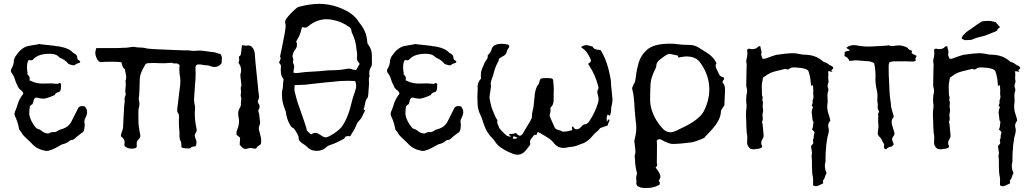

<svg xmlns="http://www.w3.org/2000/svg" viewBox="-20 -755 5257 977"><path d="M396.5 -80.1 395.5 -81.1H392.6L394 -80.1ZM216.3 13.2 208.5 11.7Q165 3.4 141.6 -24.9Q96.2 -66.9 93.3 -73.7Q90.3 -80.6 88.6 -82Q86.9 -83.5 77.6 -95.7Q72.3 -128.4 60.1 -155.8Q53.7 -166.5 53.7 -175.8Q53.7 -184.1 58.6 -192.4Q65.9 -210 70.8 -227.5Q78.6 -252.4 98.6 -278.3Q97.2 -289.1 85.4 -297.1Q73.7 -305.2 69.3 -318.8Q60.1 -335.4 55.4 -352.3Q50.8 -369.1 40 -382.8Q35.2 -388.2 35.2 -395Q35.2 -399.4 38.1 -404.8Q50.8 -425.3 50.8 -449.7Q54.7 -464.4 63 -474.1Q90.8 -515.1 126.5 -521.5L182.1 -531.2Q185.1 -531.2 186.5 -529.8L257.8 -522Q267.1 -519 279.3 -519Q333.5 -509.3 352.1 -486.3Q373 -476.6 373 -464.4V-460.4Q373 -453.1 380.6 -448.7Q388.2 -444.3 388.2 -439.9Q388.2 -436 378.7 -433.3Q369.1 -430.7 367.2 -429.2Q361.3 -423.8 357.9 -422.4Q347.2 -422.4 332 -428.2H330.1L327.1 -431.2Q310.1 -451.7 285.6 -460.9L272 -472.2Q257.8 -481.4 231.4 -481.4Q175.8 -481.4 149.9 -454.1Q146.5 -448.2 137.7 -448.2Q132.8 -448.2 126.5 -449.7Q117.2 -439.9 117.2 -409.7L119.1 -388.7L120.6 -385.7L119.1 -380.4Q119.1 -375 122.1 -375Q125 -372.1 125.7 -370.1Q126.5 -368.2 128.9 -365.5Q131.3 -362.8 131.3 -353L129.9 -346.2L139.2 -342.3Q165 -329.6 200.7 -329.6L207 -330.1Q220.7 -330.6 240.7 -330.6L273.4 -328.1L284.2 -333.5Q288.6 -330.6 290.5 -328.1V-314.5Q290.5 -289.6 279.3 -286.6L276.4 -285.6Q262.7 -282.7 259.3 -273.4Q259.3 -272 257.8 -271.2Q256.3 -270.5 252.4 -269Q248.5 -267.6 244.1 -265.1Q212.9 -252.9 200.7 -252.9Q194.3 -252.9 188.2 -254.2Q182.1 -255.4 179 -255.4Q175.8 -255.4 172.9 -256.8Q169.9 -258.3 165 -258.3Q152.8 -258.3 149.9 -237.8L145.5 -225.1Q136.2 -220.7 131.8 -212.9Q128.9 -197.8 128.9 -171.9Q134.8 -139.2 162.1 -105.5Q163.6 -105.5 166 -102.8Q168.5 -100.1 169.9 -100.1Q182.1 -97.2 191.4 -89.4Q207 -75.7 227.1 -75.7Q238.8 -83 250.5 -83Q254.4 -83 257.8 -82.5Q270 -85 277.8 -91.8L285.6 -95.7Q330.6 -105.5 346.2 -142.1L378.4 -206.1Q384.3 -215.3 398.4 -215.3Q403.3 -215.3 408.7 -214.1Q414.1 -212.9 414.8 -209.5Q415.5 -206.1 418.5 -203.1Q423.3 -194.8 423.3 -181.6Q421.9 -168 415.5 -157Q409.2 -146 409.2 -135.3Q409.2 -129.9 411.1 -125.5Q411.1 -90.8 401.9 -82.5Q396.5 -78.1 390.6 -74.7Q366.2 -56.2 361.3 -50.8Q355.5 -43 339.8 -42L335 -39.1Q319.8 -25.4 299.8 -21.5Q290.5 -18.6 282.7 -13.2Q237.8 13.2 216.3 13.2Z M650.9 1.5Q634.8 1.5 621.6 -5.9Q612.8 -10.3 612.8 -18.6Q614.3 -24.4 614.3 -29.8Q614.3 -44.4 603 -54.7Q600.6 -56.6 594.7 -62.5Q596.7 -76.2 600.1 -84Q606 -96.7 606.4 -110.4Q607.9 -131.3 608.9 -161.6Q611.8 -217.3 612.3 -221.2Q612.8 -225.1 613.8 -229.5Q614.7 -233.9 614.7 -242.2Q613.8 -247.1 613.8 -251.5Q613.8 -260.7 618.2 -268.6Q620.1 -272 620.1 -274.4Q620.1 -275.4 619.6 -275.9Q617.7 -285.2 617.7 -293.5Q617.7 -301.3 618.9 -308.8Q620.1 -316.4 620.1 -324.2Q620.1 -332 619.1 -338.9Q618.7 -340.3 618.7 -344.2Q622.1 -350.1 622.1 -361.3Q622.1 -371.6 619.4 -381.8Q616.7 -392.1 615.7 -402.8Q604.5 -408.7 600.6 -428.2Q599.1 -435.1 597.2 -438.5Q579.1 -440.9 546.4 -440.9Q510.3 -440.9 494.6 -439Q478.5 -439 469.2 -465.3Q465.3 -476.1 464.8 -484.4Q464.8 -491.7 469.2 -509.8L477.1 -510.3H522.9Q593.8 -510.3 597.9 -511.2Q602.1 -512.2 606 -512.2Q608.9 -512.2 611.3 -511.7Q625 -511.7 638.2 -514.2Q651.4 -516.6 660.2 -516.6Q663.1 -516.6 665 -516.1Q678.2 -513.2 691.9 -513.2Q712.9 -513.2 727.1 -508.3Q751.5 -504.4 868.2 -500.5Q887.2 -500 900.1 -499.3Q913.1 -498.5 941.4 -498.5Q955.1 -496.1 968.8 -496.1Q980.5 -496.1 992.2 -497.6Q1008.8 -497.6 1020.3 -495.6Q1031.7 -493.7 1047.9 -491.7Q1069.3 -490.7 1084.5 -484.9Q1093.3 -481.4 1102.1 -480.5Q1104 -474.6 1105.2 -474.6Q1106.4 -474.6 1109.4 -460.9L1107.4 -432.1Q1090.8 -414.1 1072.8 -414.1Q1066.4 -414.1 1053.7 -417Q1043.9 -422.9 1027.3 -422.9Q1020 -422.9 1015.9 -424.1Q1011.7 -425.3 1009 -425.5Q1006.3 -425.8 1004.9 -426.3Q997.1 -427.2 988.8 -427.2Q974.6 -426.3 974.6 -410.2Q975.6 -394.5 975.6 -379.4Q975.6 -353 972.2 -322.3Q970.2 -299.3 969.2 -276.4Q969.2 -270.5 968.3 -263.4Q967.3 -256.3 967.3 -249.5Q967.3 -234.4 972.2 -213.9Q972.7 -210.9 972.7 -204.6Q971.2 -191.9 971.2 -179.7Q971.2 -139.6 980 -100.6Q981 -97.2 981 -92.8Q981 -85.9 977.5 -81.5Q971.2 -74.2 971.2 -65.9Q971.2 -57.1 975.6 -48.3Q980 -39.6 980 -29.8Q980 -21 975.6 -11.2Q971.2 -9.8 966.3 -9.3Q953.6 -9.3 948.2 0H932.6Q911.6 0 903.3 -5.4V-9.3Q902.3 -18.1 902.3 -24.7Q902.3 -31.2 900.4 -34.2Q893.1 -44.9 893.1 -66.9L893.6 -75.7Q890.1 -115.7 890.1 -132.3Q890.1 -147 891.1 -161.6Q891.1 -173.3 886.2 -179.2Q881.3 -185.1 881.3 -194.8Q881.8 -202.6 892.6 -289.1Q897.9 -321.3 897.9 -341.8Q897.9 -358.4 893.6 -379.9Q892.6 -386.2 892.6 -400.4Q892.6 -415 894 -423.8Q884.8 -432.6 875.5 -432.6L870.6 -432.1Q861.3 -432.1 859.1 -433.8Q856.9 -435.5 852.5 -435.5Q832 -433.6 816.9 -433.1Q793.9 -433.1 786.1 -433.6Q775.4 -434.6 764.6 -434.6Q757.3 -434.6 749.3 -434.1Q741.2 -433.6 732.4 -433.3Q723.6 -433.1 718.8 -425.3Q692.4 -381.8 691.4 -356Q689.5 -283.7 688.5 -276.9Q688 -272.5 687.7 -268.1Q687.5 -263.7 686.8 -260Q686 -256.3 686 -252.4Q686 -248.5 687 -244.6Q689.5 -234.9 689.5 -225.6Q689.5 -213.9 685.5 -202.6Q684.1 -194.8 684.1 -174.3Q684.1 -150.4 684.6 -132.3Q685.1 -114.3 689 -94.2Q694.3 -67.4 694.3 -64Q694.3 -55.2 686 -46.9Q675.3 -37.6 675.3 -22.5Q675.3 -17.1 676.3 -12.2Q676.3 1.5 650.9 1.5Z M1229.5 2.9Q1219.2 2.9 1210.9 -6.3L1199.7 -18.1L1201.7 -54.2L1183.6 -69.3Q1183.1 -73.2 1183.1 -77.1Q1183.1 -88.4 1188.5 -98.6Q1196.3 -118.2 1196.3 -138.2Q1196.3 -149.9 1193.4 -161.6Q1191.9 -168.9 1191.9 -175.8Q1191.9 -192.4 1200.7 -207Q1206.1 -214.4 1206.1 -223.6Q1206.1 -227.1 1205.6 -230.5Q1205.6 -237.3 1206.8 -242.2Q1208 -247.1 1208 -252Q1207.5 -256.3 1206.1 -261.2Q1204.6 -266.1 1204.6 -269Q1204.6 -271.5 1205.1 -273.4Q1206.5 -279.8 1206.5 -286.1Q1206.5 -290.5 1205.8 -295.2Q1205.1 -299.8 1205.1 -307.6Q1205.1 -314 1208.5 -319.8Q1204.1 -364.3 1203.6 -366.2Q1203.1 -370.6 1203.1 -374.5Q1203.1 -377.9 1204.6 -380.9Q1207 -389.6 1207 -398.4Q1207 -414.1 1198.2 -428.2L1193.4 -436Q1197.3 -445.3 1197.3 -451.7Q1197.3 -454.6 1195.3 -465.8Q1203.1 -472.2 1204.6 -474.6Q1206.5 -479.5 1210 -515.1L1211.4 -524.9Q1213.4 -524.4 1217.8 -524.4Q1220.7 -524.4 1222.7 -523.9Q1226.6 -522.5 1230.5 -522.5Q1232.9 -522.5 1235.8 -522.9Q1240.2 -523.9 1244.1 -523.9Q1258.3 -523.9 1267.8 -508.5Q1277.3 -493.2 1277.3 -470.7Q1277.3 -462.4 1280.3 -434.1Q1292 -326.7 1293 -309.6Q1293.9 -292.5 1296.9 -274.9Q1298.3 -270 1298.3 -264.6Q1298.3 -255.9 1294.9 -248Q1292 -242.7 1292 -237.8Q1292 -232.4 1296.1 -227.1Q1300.3 -221.7 1300.5 -217.8Q1300.8 -213.9 1300.8 -210.9Q1300.8 -207.5 1300.3 -204.1Q1294.4 -197.3 1294.4 -191.4Q1294.4 -189 1295.4 -186Q1300.3 -173.8 1300.3 -160.6Q1300.8 -152.8 1302.2 -145Q1303.7 -139.2 1303.7 -133.3Q1303.7 -122.6 1298.8 -112.8Q1296.9 -107.4 1296.9 -101.6Q1296.9 -96.7 1298.3 -91.3Q1298.3 -90.8 1298.8 -90.3Q1309.1 -55.7 1309.1 -39.6Q1309.1 -30.3 1307.1 -21Q1303.2 -17.6 1299.1 -15.4Q1294.9 -13.2 1291.7 -10.7Q1288.6 -8.3 1286.4 -3.7Q1284.2 1 1281 1.2Q1277.8 1.5 1276.4 1.5Q1272.9 1.5 1269.5 0.5Q1262.7 -2 1255.4 -2Q1246.1 -2 1237.3 1.5Q1232.9 2.9 1229.5 2.9Z M1637.2 -56.2Q1643.6 -56.2 1650.4 -59.6Q1682.1 -74.2 1708 -98.1Q1731.9 -119.6 1752.9 -176.8Q1761.7 -200.7 1768.6 -231.4Q1774.9 -258.3 1784.7 -284.2Q1792.5 -304.7 1792.5 -318.8Q1792.5 -330.6 1787.1 -342.8Q1768.1 -343.8 1749 -343.8Q1710.4 -343.8 1672.9 -338.9Q1654.3 -336.9 1635.3 -335.4Q1599.6 -332 1563.5 -327.6Q1529.8 -323.2 1526.4 -323.2L1523.9 -323.7L1479.5 -321.8Q1479.5 -316.9 1478.8 -311.8Q1478 -306.6 1478 -302.2Q1478 -290.5 1484.4 -270Q1486.8 -261.7 1488.8 -252.9Q1494.1 -231.9 1505.9 -201.2Q1539.1 -106.4 1539.6 -101.6Q1540 -100.1 1540.5 -92.8Q1541.5 -88.9 1563 -70.8Q1573.7 -78.6 1585 -78.6Q1594.7 -78.6 1605 -71.8Q1613.3 -66.9 1621.1 -61.5Q1628.9 -56.2 1637.2 -56.2ZM1485.8 -382.8Q1492.2 -382.8 1500 -384.3Q1530.3 -389.2 1578.6 -391.1Q1620.6 -393.6 1633.8 -395.5Q1648.9 -397.5 1667.5 -397.5Q1709 -397.5 1744.6 -404.8Q1750 -405.8 1754.9 -405.8Q1765.1 -405.8 1774.4 -401.4Q1778.3 -399.9 1792 -398.4L1810.1 -429.7Q1807.6 -434.6 1804 -439Q1800.3 -443.4 1798.3 -447.3Q1796.4 -451.2 1796.4 -455.6L1797.4 -472.7Q1797.4 -486.3 1794.4 -500L1792.5 -516.6Q1788.6 -551.3 1772.9 -583.5Q1768.6 -591.3 1768.3 -598.4Q1768.1 -605.5 1764.6 -610.1Q1761.2 -614.7 1755.9 -618.2Q1721.7 -643.1 1681.6 -651.9Q1661.6 -657.2 1642.6 -657.2Q1594.2 -657.2 1552.2 -624.5Q1542 -614.3 1532.7 -614.3L1516.6 -617.2L1513.2 -603.5Q1507.3 -578.1 1493.2 -554.2L1487.3 -543.9Q1491.2 -535.2 1491.2 -526.9Q1491.2 -512.7 1480 -500Q1471.2 -487.3 1468.3 -470.2Q1468.3 -465.8 1470.2 -461.2Q1472.2 -456.5 1472.2 -452.1Q1472.2 -449.7 1471.7 -446.3Q1471.2 -442.9 1471.2 -437.5Q1471.2 -433.1 1472.7 -431.2Q1477.1 -423.8 1477.1 -415.5Q1477.1 -410.2 1475.1 -404.8L1473.1 -386.2Q1480 -382.8 1485.8 -382.8ZM1592.3 12.7Q1560.5 12.7 1541.5 -8.8Q1535.6 -14.6 1525.4 -21Q1499.5 -37.1 1499.5 -49.8L1500 -54.2Q1500 -59.1 1494.1 -71.8Q1478 -101.6 1470.9 -104.2Q1463.9 -106.9 1460.2 -112.3Q1456.5 -117.7 1453.6 -124Q1452.6 -126.5 1451.2 -128.4Q1438.5 -153.3 1435.5 -180.7Q1435.1 -188 1430.7 -196.3Q1420.9 -222.2 1417.7 -239Q1414.6 -255.9 1414.6 -278.8Q1414.6 -290 1417.2 -298.3Q1419.9 -306.6 1419.9 -323.2Q1421.4 -345.2 1423.3 -351.6Q1411.6 -365.7 1409.7 -382.8Q1408.7 -391.1 1408.7 -399.9Q1408.7 -408.2 1409.7 -417.5Q1409.7 -425.8 1402.3 -433.1L1399.9 -436Q1402.3 -442.9 1406.7 -453.1Q1408.2 -455.6 1408.2 -458.5Q1408.2 -460.9 1405.3 -465.8Q1405.3 -471.2 1413.1 -505.4Q1433.6 -602.1 1433.6 -624Q1433.6 -630.4 1432.1 -634Q1430.7 -637.7 1430.7 -641.6Q1430.7 -650.4 1437 -659.7Q1455.6 -685.5 1491.2 -715.8Q1496.6 -719.7 1511.7 -723.1Q1563.5 -735.4 1603 -735.4Q1671.9 -735.4 1735.8 -703.6Q1784.2 -680.2 1808.1 -640.1Q1845.7 -596.7 1849.1 -539.6Q1850.1 -532.2 1852.5 -529.8Q1872.1 -505.4 1872.1 -475.6L1872.6 -432.6Q1872.6 -420.9 1869.1 -415.5Q1858.9 -400.4 1858.9 -383.3Q1858.9 -375 1861.3 -366.7Q1856.9 -364.3 1856.9 -350.6L1857.9 -329.6Q1853.5 -261.2 1852.1 -259.8Q1839.8 -247.6 1836.9 -223.1Q1835 -212.9 1832 -203.6Q1830.1 -201.7 1830.1 -199.7Q1830.1 -196.8 1837.9 -192.9Q1835.9 -188 1833.5 -184.1Q1827.6 -173.8 1823.7 -163.6Q1817.9 -150.4 1808.1 -141.6Q1806.6 -140.6 1805.7 -139.2Q1796.4 -128.9 1792 -115.7Q1785.2 -97.2 1773.9 -81.5Q1767.6 -71.8 1761.7 -61.5Q1756.8 -62.5 1752 -62.5Q1748.5 -62.5 1742.9 -61.5Q1737.3 -60.5 1732.4 -51.3Q1729 -47.4 1721.7 -44.4Q1683.6 -23.9 1656.7 -16.1Q1647.9 -13.2 1640.6 -6.3Q1621.1 12.7 1592.3 12.7Z M2310.5 -80.1 2309.6 -81.1H2306.6L2308.1 -80.1ZM2130.4 13.2 2122.6 11.7Q2079.1 3.4 2055.7 -24.9Q2010.3 -66.9 2007.3 -73.7Q2004.4 -80.6 2002.7 -82Q2001 -83.5 1991.7 -95.7Q1986.3 -128.4 1974.1 -155.8Q1967.8 -166.5 1967.8 -175.8Q1967.8 -184.1 1972.7 -192.4Q1980 -210 1984.9 -227.5Q1992.7 -252.4 2012.7 -278.3Q2011.2 -289.1 1999.5 -297.1Q1987.8 -305.2 1983.4 -318.8Q1974.1 -335.4 1969.5 -352.3Q1964.8 -369.1 1954.1 -382.8Q1949.2 -388.2 1949.2 -395Q1949.2 -399.4 1952.1 -404.8Q1964.8 -425.3 1964.8 -449.7Q1968.8 -464.4 1977.1 -474.1Q2004.9 -515.1 2040.5 -521.5L2096.2 -531.2Q2099.1 -531.2 2100.6 -529.8L2171.9 -522Q2181.2 -519 2193.4 -519Q2247.6 -509.3 2266.1 -486.3Q2287.1 -476.6 2287.1 -464.4V-460.4Q2287.1 -453.1 2294.7 -448.7Q2302.2 -444.3 2302.2 -439.9Q2302.2 -436 2292.7 -433.3Q2283.2 -430.7 2281.2 -429.2Q2275.4 -423.8 2272 -422.4Q2261.2 -422.4 2246.1 -428.2H2244.1L2241.2 -431.2Q2224.1 -451.7 2199.7 -460.9L2186 -472.2Q2171.9 -481.4 2145.5 -481.4Q2089.8 -481.4 2064 -454.1Q2060.5 -448.2 2051.8 -448.2Q2046.9 -448.2 2040.5 -449.7Q2031.2 -439.9 2031.2 -409.7L2033.2 -388.7L2034.7 -385.7L2033.2 -380.4Q2033.2 -375 2036.1 -375Q2039.1 -372.1 2039.8 -370.1Q2040.5 -368.2 2043 -365.5Q2045.4 -362.8 2045.4 -353L2043.9 -346.2L2053.2 -342.3Q2079.1 -329.6 2114.7 -329.6L2121.1 -330.1Q2134.8 -330.6 2154.8 -330.6L2187.5 -328.1L2198.2 -333.5Q2202.6 -330.6 2204.6 -328.1V-314.5Q2204.6 -289.6 2193.4 -286.6L2190.4 -285.6Q2176.8 -282.7 2173.3 -273.4Q2173.3 -272 2171.9 -271.2Q2170.4 -270.5 2166.5 -269Q2162.6 -267.6 2158.2 -265.1Q2127 -252.9 2114.7 -252.9Q2108.4 -252.9 2102.3 -254.2Q2096.2 -255.4 2093 -255.4Q2089.8 -255.4 2086.9 -256.8Q2084 -258.3 2079.1 -258.3Q2066.9 -258.3 2064 -237.8L2059.6 -225.1Q2050.3 -220.7 2045.9 -212.9Q2043 -197.8 2043 -171.9Q2048.8 -139.2 2076.2 -105.5Q2077.6 -105.5 2080.1 -102.8Q2082.5 -100.1 2084 -100.1Q2096.2 -97.2 2105.5 -89.4Q2121.1 -75.7 2141.1 -75.7Q2152.8 -83 2164.6 -83Q2168.5 -83 2171.9 -82.5Q2184.1 -85 2191.9 -91.8L2199.7 -95.7Q2244.6 -105.5 2260.3 -142.1L2292.5 -206.1Q2298.3 -215.3 2312.5 -215.3Q2317.4 -215.3 2322.8 -214.1Q2328.1 -212.9 2328.9 -209.5Q2329.6 -206.1 2332.5 -203.1Q2337.4 -194.8 2337.4 -181.6Q2335.9 -168 2329.6 -157Q2323.2 -146 2323.2 -135.3Q2323.2 -129.9 2325.2 -125.5Q2325.2 -90.8 2315.9 -82.5Q2310.5 -78.1 2304.7 -74.7Q2280.3 -56.2 2275.4 -50.8Q2269.5 -43 2253.9 -42L2249 -39.1Q2233.9 -25.4 2213.9 -21.5Q2204.6 -18.6 2196.8 -13.2Q2151.9 13.2 2130.4 13.2Z M2614.7 32.2Q2598.1 32.2 2578.1 22.5L2567.4 18.1Q2545.9 8.3 2527.3 -5.4Q2512.2 -15.1 2502.4 -29.8Q2495.1 -41.5 2485.8 -51.3Q2474.1 -62 2464.8 -76.2Q2451.2 -93.3 2438 -134.8Q2432.6 -153.3 2424.3 -170.9Q2411.1 -197.3 2410.2 -227.1Q2409.2 -244.1 2409.2 -261.2Q2409.2 -281.2 2410.6 -301.3L2411.1 -303.7L2410.6 -305.7L2410.2 -314Q2410.2 -336.9 2427.7 -355Q2426.8 -363.8 2426.8 -371.6Q2426.8 -396.5 2439 -418.5Q2440.9 -422.4 2441.9 -425.8Q2442.9 -429.2 2444.3 -432.1L2444.8 -434.1Q2448.2 -440.9 2452.6 -446.8Q2461.9 -457.5 2461.9 -466.8L2461.4 -471.2Q2461.4 -473.6 2463.9 -476.1Q2478 -488.8 2482.4 -506.8Q2490.2 -530.3 2528.3 -532.2Q2549.8 -532.2 2562.5 -528.8Q2571.3 -526.4 2571.3 -518.6Q2571.3 -513.7 2566.9 -509.3Q2560.1 -501.5 2559.1 -493.2Q2557.6 -488.8 2556.2 -484.9Q2552.7 -475.6 2538.1 -468.3Q2530.3 -464.4 2523.9 -459.7Q2517.6 -455.1 2517.6 -448.2Q2517.6 -444.8 2515.1 -440.9L2513.7 -439Q2499 -412.1 2492.2 -382.8Q2490.2 -373.5 2486.8 -364.7Q2477.1 -341.8 2477.1 -328.6Q2477.1 -323.7 2478 -318.8Q2478.5 -317.4 2478.5 -315.4L2475.1 -292Q2470.7 -264.2 2470.7 -260.7Q2470.7 -254.4 2477.1 -225.6Q2479 -218.3 2479.5 -215.6Q2480 -212.9 2481.4 -209Q2482.9 -205.1 2484.4 -200.2Q2501 -157.7 2507.8 -148.4L2511.7 -143.1L2511.2 -141.1Q2510.3 -138.2 2509.8 -133.3Q2510.3 -127 2513.2 -121.8Q2516.1 -116.7 2519 -108.9Q2519 -103.5 2527.3 -95.2Q2532.7 -90.3 2538.1 -84Q2547.4 -73.7 2557.1 -65.9Q2565.9 -59.6 2579.6 -59.6Q2579.6 -63.5 2575.2 -64.9Q2572.8 -65.9 2571.5 -66.9Q2570.3 -67.9 2570.3 -72.3H2572.3Q2575.7 -73.7 2584.5 -73.7Q2591.3 -73.7 2598.1 -76.2Q2601.1 -77.6 2604 -77.6Q2607.4 -77.6 2612.5 -71.3Q2617.7 -64.9 2626 -64.5Q2636.2 -64.5 2646.5 -85.9L2650.4 -92.8Q2686.5 -149.9 2686.5 -157.7Q2686.5 -177.2 2690.9 -193.4Q2693.8 -203.6 2695.3 -214.8L2696.8 -230.5Q2699.2 -246.1 2700.2 -262.2Q2701.2 -286.1 2709.5 -308.6Q2713.9 -318.4 2717.8 -323.2Q2724.1 -330.6 2725.6 -342.3Q2728 -356.9 2742.7 -356.9Q2747.1 -357.9 2755.4 -357.9Q2774.9 -357.9 2783.7 -356.4Q2794.4 -355.5 2794.9 -344.7L2795.9 -332.5Q2797.9 -316.9 2797.9 -302.7Q2797.9 -287.1 2797.4 -279.3V-250Q2797.4 -222.2 2784.7 -210.9Q2782.2 -209 2780.3 -206.5Q2781.7 -200.7 2781.7 -194.3Q2781.7 -184.6 2778.3 -175.3Q2776.9 -170.9 2776.9 -166.5Q2776.9 -162.1 2803.7 -104Q2804.2 -103.5 2804.2 -102.8Q2804.2 -102.1 2804.7 -102.1Q2814 -94.7 2824.7 -92.5Q2835.4 -90.3 2843.8 -85Q2856.4 -85 2866.7 -86.9Q2884.3 -90.3 2890.6 -92.3Q2892.1 -95.2 2892.1 -97.2Q2892.1 -99.1 2891.1 -101.6Q2890.1 -104 2890.1 -106.9Q2890.1 -108.9 2891.6 -110.1Q2893.1 -111.3 2893.6 -111.3Q2894.5 -111.3 2896 -110.1Q2897.5 -108.9 2899.7 -105.7Q2901.9 -102.5 2904.1 -99.9Q2906.2 -97.2 2913.6 -97.2Q2927.2 -97.2 2936.5 -108.9Q2948.7 -122.6 2956.1 -122.6Q2968.8 -122.6 2978 -137.2Q3009.8 -183.6 3024.9 -238.3Q3025.9 -244.6 3025.9 -251Q3025.9 -263.2 3021.5 -274.9Q3019.5 -281.7 3019.5 -287.6Q3019.5 -293.9 3022.9 -300.3Q3025.4 -303.7 3025.4 -307.6Q3025.4 -312.5 3023.9 -316.4Q3010.3 -372.1 2978.5 -420.4Q2976.6 -422.9 2972.7 -430.2Q2987.3 -439.9 2987.3 -446.3Q2987.3 -450.7 2981 -462.4Q2967.3 -491.2 2953.6 -502Q2947.8 -507.3 2941.4 -511.7L2936.5 -515.1Q2949.2 -525.4 2963.9 -525.4Q2970.7 -525.4 2978 -522.5Q2983.4 -520.5 2989.3 -519.5L2995.6 -518.1Q3000.5 -503.4 3022.9 -502Q3029.3 -501.5 3036.1 -500Q3071.8 -445.3 3087.9 -348.6V-346.7Q3088.9 -343.3 3088.9 -340.3Q3088.9 -318.4 3092.3 -296.9L3094.2 -274.4Q3096.7 -253.4 3096.7 -248.5Q3096.7 -235.4 3093.3 -221.2Q3089.8 -210.4 3089.8 -198.2Q3089.8 -178.2 3082.5 -166L3075.2 -170.4Q3073.7 -171.4 3072.3 -171.9Q3066.9 -165 3066.9 -153.3Q3066.9 -143.6 3067.9 -135.7L3076.7 -147.5Q3081.5 -147.5 3081.5 -144Q3081.5 -141.1 3074.2 -124.5L3072.3 -116.7Q3066.4 -115.2 3040.5 -105.5L3038.6 -105Q3033.7 -103.5 3033.2 -102.1Q3025.9 -91.3 3015.1 -83.5Q3006.3 -76.7 2999.5 -68.4Q2970.7 -32.2 2941.4 -23.9Q2936.5 -22.9 2932.6 -21L2929.7 -19.5Q2907.7 -9.3 2882.8 -7.3Q2876.5 -7.3 2870.1 -5.4Q2860.4 -2.4 2847.2 -2.4Q2816.9 -2.4 2796.9 -28.8Q2787.6 -40.5 2775.9 -48.8Q2756.8 -61.5 2736.3 -73.2Q2721.7 -82.5 2720.2 -82.5Q2714.8 -82.5 2713.4 -78.1L2710.9 -71.3Q2710 -67.9 2708.5 -67.9Q2706.5 -68.4 2705.8 -68.8Q2705.1 -69.3 2702.6 -69.3Q2697.3 -69.3 2689.9 -57.6Q2688 -54.2 2685.1 -51.8Q2676.8 -42 2676.8 -33.7Q2676.8 -30.3 2677.5 -27.8Q2678.2 -25.4 2678.2 -22.9Q2678.2 -18.6 2675.8 -15.6L2665.5 -2.4Q2642.1 32.2 2614.7 32.2ZM2603.5 -49.3Q2606.9 -49.3 2612.8 -55.2L2593.3 -62L2588.9 -49.8Q2594.2 -48.8 2598.6 -48.8Z M3266.6 201.7Q3217.8 201.7 3217.8 176.8L3218.8 167.5L3216.8 149.4Q3216.8 145.5 3221.7 127.4Q3211.4 86.9 3211.4 61L3209.5 37.1Q3213.4 29.8 3213.4 16.1Q3213.4 7.8 3209.5 -23.4Q3208 -28.8 3208 -36.1Q3208 -43.5 3210.4 -50.8Q3217.8 -78.1 3217.8 -105Q3217.8 -124 3214.4 -143.6L3209.5 -196.8Q3206.1 -271 3198.7 -294.9Q3196.8 -300.3 3196.8 -305.2Q3196.8 -309.6 3198.7 -312.7Q3200.7 -315.9 3201.2 -318.8Q3203.1 -326.2 3208 -331.5Q3213.4 -341.8 3216.6 -371.1Q3219.7 -400.4 3230.2 -436.8Q3240.7 -473.1 3272 -501.5Q3306.2 -532.7 3389.6 -532.7Q3406.2 -532.7 3422.4 -530.8Q3450.2 -526.4 3487.8 -526.4Q3514.2 -526.4 3535.6 -512.7Q3557.1 -499 3579.6 -484.9Q3609.9 -465.8 3625.5 -434.6Q3625.5 -429.7 3621.1 -424.3Q3621.1 -420.9 3623.5 -409.7L3638.2 -379.4Q3643.1 -365.7 3657.7 -362.8Q3664.1 -361.8 3664.1 -354.5Q3664.1 -346.2 3659.7 -346.2Q3656.7 -342.8 3656.7 -336.4L3660.2 -330.6Q3669.4 -321.8 3669.4 -295.9L3666 -218.8Q3648.4 -195.3 3648.4 -188.5Q3648.4 -150.9 3610.4 -105Q3599.6 -91.3 3567.9 -59.1Q3567.9 -54.7 3560.1 -51.8Q3552.2 -48.8 3544.9 -45.4Q3523.4 -36.1 3501.5 -30.8Q3438 -22.5 3401.4 -22.5Q3383.8 -22.5 3343.3 -44.9Q3338.9 -46.9 3335.4 -46.9Q3328.1 -46.9 3321.8 -39.1L3323.2 -17.6Q3323.2 60.1 3322.5 63Q3321.8 65.9 3321.8 69.3Q3321.8 72.3 3323 75.9Q3324.2 79.6 3324.2 83Q3324.2 90.8 3315.9 97.2Q3340.8 128.4 3340.8 144Q3340.8 147.5 3332.5 166Q3332.5 169.4 3337.4 172.4Q3338.4 173.3 3338.4 174.8L3335.9 182.6L3336.4 185.1L3317.9 193.4Q3297.9 201.7 3266.6 201.7ZM3392.1 -82Q3407.2 -82 3441.9 -100.1Q3533.7 -141.6 3560.1 -186.5Q3589.4 -243.7 3589.4 -299.3Q3589.4 -374 3542 -438Q3519.5 -467.8 3473.1 -467.8Q3462.9 -467.8 3452.9 -465.6Q3442.9 -463.4 3431.6 -462.4L3429.2 -472.2Q3399.9 -478 3395 -479.5Q3390.1 -481 3386.2 -481Q3376 -481 3344.7 -457Q3319.8 -439.5 3319.8 -422.9Q3319.8 -412.6 3313.5 -401.9Q3293 -361.3 3290.5 -330.6Q3288.1 -289.1 3288.1 -245.1Q3288.1 -229.5 3291.5 -214.4Q3304.2 -156.7 3344.2 -109.9Q3365.2 -82 3392.1 -82Z M4178.2 99.6Q4178.7 107.4 4181.6 114.3Q4184.6 121.1 4186 126Q4178.7 138.7 4178 144.8Q4177.2 150.9 4167.5 165Q4168 167.5 4168 170.9Q4168 174.3 4168.9 177.7L4166.5 179.2Q4140.1 192.9 4130.4 192.9L4117.2 188.5L4117.7 157.2Q4117.7 150.9 4116.2 144Q4111.8 127.4 4111.8 95.2Q4111.8 50.3 4110.8 47.9Q4109.9 45.4 4109.4 39.6Q4111.8 29.8 4111.8 20.5Q4111.8 16.1 4106.9 -9.3Q4106.9 -13.7 4112.8 -18.3Q4118.7 -22.9 4118.7 -29.3Q4118.7 -32.2 4117.4 -34.7Q4116.2 -37.1 4116.2 -40Q4116.2 -43.9 4118.7 -47.6Q4121.1 -51.3 4121.1 -64.9Q4121.1 -69.8 4122.8 -73.2Q4124.5 -76.7 4124.5 -80.6Q4124.5 -85.4 4113.8 -94.7L4111.8 -95.2Q4117.7 -107.9 4117.7 -120.6L4119.6 -135.3Q4113.8 -140.6 4113.8 -154.8Q4110.4 -176.8 4110.4 -181.2Q4110.4 -196.3 4117.2 -210.4L4110.4 -216.8Q4115.2 -229 4115.2 -231L4114.7 -238.8Q4114.7 -245.1 4117.2 -250.7Q4119.6 -256.3 4119.6 -262.2Q4119.6 -266.6 4118.7 -271.5Q4117.7 -276.4 4117.7 -282.7L4118.7 -288.6L4117.7 -312Q4117.7 -319.8 4111.8 -323.7L4108.9 -315.9Q4108.9 -316.9 4107.9 -317.1Q4106.9 -317.4 4105.5 -335.4Q4104 -363.8 4093.8 -392.6Q4087.4 -409.2 4022.5 -412.1Q4005.9 -412.1 3999.3 -406.7Q3992.7 -401.4 3987.8 -401.4Q3982.9 -401.4 3977.1 -404.8Q3950.2 -398.4 3923.8 -391.8Q3897.5 -385.3 3876.5 -369.6Q3871.6 -365.2 3865.2 -362.3Q3859.9 -355.5 3859.4 -340.3Q3856.4 -329.1 3856.4 -316.9L3857.4 -270.5Q3860.8 -264.2 3860.8 -257.8L3859.4 -247.1Q3859.4 -241.7 3861.8 -236.8Q3862.3 -234.4 3862.3 -231.4L3860.8 -213.4L3863.3 -194.8Q3863.3 -187 3860.8 -178.2Q3859.9 -173.3 3859.9 -167.5L3861.8 -149.4Q3861.8 -143.6 3858.4 -137.7Q3857.4 -136.2 3857.4 -134.3Q3857.4 -132.3 3858.4 -130.9Q3861.8 -121.6 3863.8 -87.4Q3864.3 -78.1 3865.7 -65.9Q3865.7 -56.2 3861.8 -49.8Q3853.5 -39.1 3853.5 -27.8Q3853.5 -19 3858.4 -10.3V-7.3Q3851.1 0 3839.4 2Q3824.7 2.9 3818.8 4.9Q3804.2 4.9 3797.4 1.5Q3781.7 -12.2 3781.7 -29.8L3782.7 -54.7Q3782.7 -68.8 3779.3 -82.5V-90.3Q3777.3 -106 3777.3 -141.6Q3775.9 -154.3 3775.9 -174.3Q3775.9 -186 3779.3 -217.3Q3776.9 -231.4 3776.9 -245.1Q3776.9 -270.5 3780.8 -281.2L3781.7 -292Q3781.7 -299.8 3779.5 -307.4Q3777.3 -314.9 3777.3 -322.8Q3778.3 -351.1 3778.3 -380.9Q3778.3 -410.6 3779.1 -414.6Q3779.8 -418.5 3779.8 -422.9Q3779.8 -429.7 3777.3 -440.4Q3777.3 -450.7 3778.3 -454.1Q3783.2 -466.8 3783.2 -485.4Q3783.2 -491.7 3781.7 -498Q3781.7 -507.3 3793.5 -507.3Q3794.9 -507.3 3798.3 -506.1Q3801.8 -504.9 3805.7 -504.9Q3828.6 -504.9 3836.9 -516.6L3840.3 -518.6V-519.5Q3841.8 -520 3844.2 -520Q3849.6 -520 3849.6 -516.6Q3850.1 -510.3 3852.5 -503.4Q3855 -496.6 3855 -489.3L3853.5 -477.5Q3853.5 -471.7 3856.4 -466.1Q3859.4 -460.4 3860.8 -455.6Q3869.1 -455.6 3872.6 -456.1Q3925.3 -475.6 3931.2 -476.1Q3990.2 -484.4 4010.7 -484.4Q4028.8 -484.4 4045.9 -480.5Q4063 -476.6 4078.6 -476.6Q4130.9 -475.1 4166.5 -443.8Q4172.4 -439 4173.8 -439Q4184.6 -437.5 4194.3 -429.2Q4201.2 -423.3 4210 -420.2Q4218.8 -417 4220.2 -407.2Q4218.8 -404.3 4214.8 -402.1Q4210.9 -399.9 4210.9 -397Q4210.9 -393.6 4216.8 -388.7Q4199.7 -392.1 4195.3 -393.6L4194.3 -385.3L4195.3 -375L4194.3 -359.4Q4194.3 -351.1 4196.3 -340.3Q4196.3 -337.4 4195.3 -335Q4194.3 -332.5 4192.9 -327.9Q4191.4 -323.2 4191.4 -317.4Q4191.4 -310.5 4195.3 -301.8V-294.9Q4190.4 -282.2 4190.4 -269L4191.4 -246.6Q4191.9 -245.1 4191.9 -237.3Q4189.5 -225.1 4189.5 -213.9Q4189.5 -193.4 4196 -174.8Q4202.6 -156.2 4205.1 -140.6Q4194.3 -129.4 4194.3 -115.7Q4194.3 -109.4 4196 -103.3Q4197.8 -97.2 4197.8 -91.8Q4197.8 -81.5 4191.9 -62Q4189 -53.2 4188 -40.5Q4183.6 -17.1 4183.6 -4.4Q4183.6 4.4 4182.1 12.7Q4180.7 21 4180.7 68.8Q4177.2 79.1 4177.2 88.9Q4177.2 94.2 4178.2 99.6ZM4178.2 99.6V98.1Q4178.7 98.1 4180.7 108.9Q4179.2 104 4178.2 99.6Z M4488.8 4.4Q4478 4.4 4478 -9.3Q4478 -15.1 4479 -19.5L4478 -22.5Q4473.6 -29.3 4469.7 -37.1Q4464.8 -50.3 4455.6 -58.6Q4446.3 -66.9 4446.3 -77.1Q4446.3 -79.1 4447 -82.5Q4447.8 -85.9 4448 -90.6Q4448.2 -95.2 4449.2 -100.8Q4450.2 -106.4 4450.2 -113.3Q4450.2 -120.6 4449.2 -125.7Q4448.2 -130.9 4448.2 -135.3L4449.2 -164.1L4448.2 -175.3Q4448.2 -176.8 4449.2 -179Q4450.2 -181.2 4451.2 -183.6Q4452.1 -186 4453.1 -188.5Q4445.8 -198.2 4445.8 -210.9L4446.8 -223.1Q4446.8 -226.6 4446 -229.5Q4445.3 -232.4 4445.3 -234.9Q4445.3 -237.3 4444.6 -239.5Q4443.8 -241.7 4443.8 -244.1L4445.3 -265.6Q4445.3 -281.7 4441.4 -297.4Q4434.6 -325.2 4434.6 -354.5L4435.1 -366.2Q4435.1 -403.3 4428.2 -433.6Q4410.6 -443.8 4391.1 -443.8L4335.4 -448.2L4324.2 -447.3Q4312 -445.3 4302.2 -445.3Q4295.4 -463.9 4277.3 -469.2Q4277.3 -482.4 4278.3 -491.2Q4281.7 -493.2 4304.2 -497.6Q4301.3 -502.9 4294.9 -505.9Q4288.6 -508.8 4286.6 -512.2Q4303.7 -525.4 4324.7 -525.4L4335.4 -524.9Q4366.7 -518.1 4397.9 -518.1L4420.9 -518.6Q4438 -520.5 4454.6 -520.5L4493.7 -522.9Q4494.6 -523.9 4496.6 -523.9Q4498.5 -523.9 4500.2 -524.2Q4502 -524.4 4503.4 -524.4Q4511.2 -520.5 4518.6 -520.5Q4528.8 -520.5 4537.6 -522.9L4552.2 -523.9Q4573.2 -523.9 4592.8 -514.6Q4593.8 -513.7 4595.7 -512.9Q4597.7 -512.2 4601.6 -507.8Q4607.9 -498.5 4621.1 -497.1L4618.7 -484.4Q4625 -480 4631.6 -477.1Q4638.2 -474.1 4644.5 -470.7Q4640.6 -464.4 4638.2 -458Q4638.2 -454.1 4638.9 -451.2Q4639.6 -448.2 4639.6 -446.3Q4633.3 -441.9 4626.5 -441.9Q4607.4 -441.9 4591.8 -442.9H4528.8Q4516.6 -442.9 4505.9 -438Q4502 -429.7 4502 -420.4V-407.7Q4502 -376 4503.9 -343.8Q4506.3 -271 4510.3 -248.5Q4513.7 -231 4514.2 -212.9Q4516.6 -200.2 4528.3 -161.6Q4526.9 -160.2 4525.6 -157.5Q4524.4 -154.8 4522 -152.3Q4517.1 -144 4517.1 -135.3Q4517.1 -121.6 4528.3 -89.4Q4531.7 -81.5 4531.7 -74.2Q4531.7 -67.4 4525.6 -60.8Q4519.5 -54.2 4519.5 -46.9Q4519.5 -41.5 4522 -35.9Q4524.4 -30.3 4526.9 -23.4Q4526.9 -22 4527.8 -21Q4522 -10.3 4512.7 -8.3Q4498.5 -6.3 4490.7 3.4Q4490.2 4.4 4488.8 4.4Z M5129.4 99.6Q5129.9 107.4 5132.8 114.3Q5135.7 121.1 5137.2 126Q5129.9 138.7 5129.2 144.8Q5128.4 150.9 5118.7 165Q5119.1 167.5 5119.1 170.9Q5119.1 174.3 5120.1 177.7L5117.7 179.2Q5091.3 192.9 5081.5 192.9L5068.4 188.5L5068.8 157.2Q5068.8 150.9 5067.4 144Q5063 127.4 5063 95.2Q5063 50.3 5062 47.9Q5061 45.4 5060.5 39.6Q5063 29.8 5063 20.5Q5063 16.1 5058.1 -9.3Q5058.1 -13.7 5064 -18.3Q5069.8 -22.9 5069.8 -29.3Q5069.8 -32.2 5068.6 -34.7Q5067.4 -37.1 5067.4 -40Q5067.4 -43.9 5069.8 -47.6Q5072.3 -51.3 5072.3 -64.9Q5072.3 -69.8 5074 -73.2Q5075.7 -76.7 5075.7 -80.6Q5075.7 -85.4 5064.9 -94.7L5063 -95.2Q5068.8 -107.9 5068.8 -120.6L5070.8 -135.3Q5064.9 -140.6 5064.9 -154.8Q5061.5 -176.8 5061.5 -181.2Q5061.5 -196.3 5068.4 -210.4L5061.5 -216.8Q5066.4 -229 5066.4 -231L5065.9 -238.8Q5065.9 -245.1 5068.4 -250.7Q5070.8 -256.3 5070.8 -262.2Q5070.8 -266.6 5069.8 -271.5Q5068.8 -276.4 5068.8 -282.7L5069.8 -288.6L5068.8 -312Q5068.8 -319.8 5063 -323.7L5060.1 -315.9Q5060.1 -316.9 5059.1 -317.1Q5058.1 -317.4 5056.6 -335.4Q5055.2 -363.8 5044.9 -392.6Q5038.6 -409.2 4973.6 -412.1Q4957 -412.1 4950.4 -406.7Q4943.8 -401.4 4939 -401.4Q4934.1 -401.4 4928.2 -404.8Q4901.4 -398.4 4875 -391.8Q4848.6 -385.3 4827.6 -369.6Q4822.8 -365.2 4816.4 -362.3Q4811 -355.5 4810.5 -340.3Q4807.6 -329.1 4807.6 -316.9L4808.6 -270.5Q4812 -264.2 4812 -257.8L4810.5 -247.1Q4810.5 -241.7 4813 -236.8Q4813.5 -234.4 4813.5 -231.4L4812 -213.4L4814.5 -194.8Q4814.5 -187 4812 -178.2Q4811 -173.3 4811 -167.5L4813 -149.4Q4813 -143.6 4809.6 -137.7Q4808.6 -136.2 4808.6 -134.3Q4808.6 -132.3 4809.6 -130.9Q4813 -121.6 4814.9 -87.4Q4815.4 -78.1 4816.9 -65.9Q4816.9 -56.2 4813 -49.8Q4804.7 -39.1 4804.7 -27.8Q4804.7 -19 4809.6 -10.3V-7.3Q4802.2 0 4790.5 2Q4775.9 2.9 4770 4.9Q4755.4 4.9 4748.5 1.5Q4732.9 -12.2 4732.9 -29.8L4733.9 -54.7Q4733.9 -68.8 4730.5 -82.5V-90.3Q4728.5 -106 4728.5 -141.6Q4727.1 -154.3 4727.1 -174.3Q4727.1 -186 4730.5 -217.3Q4728 -231.4 4728 -245.1Q4728 -270.5 4731.9 -281.2L4732.9 -292Q4732.9 -299.8 4730.7 -307.4Q4728.5 -314.9 4728.5 -322.8Q4729.5 -351.1 4729.5 -380.9Q4729.5 -410.6 4730.2 -414.6Q4731 -418.5 4731 -422.9Q4731 -429.7 4728.5 -440.4Q4728.5 -450.7 4729.5 -454.1Q4734.4 -466.8 4734.4 -485.4Q4734.4 -491.7 4732.9 -498Q4732.9 -507.3 4744.6 -507.3Q4746.1 -507.3 4749.5 -506.1Q4752.9 -504.9 4756.8 -504.9Q4779.8 -504.9 4788.1 -516.6L4791.5 -518.6V-519.5Q4793 -520 4795.4 -520Q4800.8 -520 4800.8 -516.6Q4801.3 -510.3 4803.7 -503.4Q4806.2 -496.6 4806.2 -489.3L4804.7 -477.5Q4804.7 -471.7 4807.6 -466.1Q4810.5 -460.4 4812 -455.6Q4820.3 -455.6 4823.7 -456.1Q4876.5 -475.6 4882.3 -476.1Q4941.4 -484.4 4961.9 -484.4Q4980 -484.4 4997.1 -480.5Q5014.2 -476.6 5029.8 -476.6Q5082 -475.1 5117.7 -443.8Q5123.5 -439 5125 -439Q5135.7 -437.5 5145.5 -429.2Q5152.3 -423.3 5161.1 -420.2Q5169.9 -417 5171.4 -407.2Q5169.9 -404.3 5166 -402.1Q5162.1 -399.9 5162.1 -397Q5162.1 -393.6 5168 -388.7Q5150.9 -392.1 5146.5 -393.6L5145.5 -385.3L5146.5 -375L5145.5 -359.4Q5145.5 -351.1 5147.5 -340.3Q5147.5 -337.4 5146.5 -335Q5145.5 -332.5 5144 -327.9Q5142.6 -323.2 5142.6 -317.4Q5142.6 -310.5 5146.5 -301.8V-294.9Q5141.6 -282.2 5141.6 -269L5142.6 -246.6Q5143.1 -245.1 5143.1 -237.3Q5140.6 -225.1 5140.6 -213.9Q5140.6 -193.4 5147.2 -174.8Q5153.8 -156.2 5156.2 -140.6Q5145.5 -129.4 5145.5 -115.7Q5145.5 -109.4 5147.2 -103.3Q5148.9 -97.2 5148.9 -91.8Q5148.9 -81.5 5143.1 -62Q5140.1 -53.2 5139.2 -40.5Q5134.8 -17.1 5134.8 -4.4Q5134.8 4.4 5133.3 12.7Q5131.8 21 5131.8 68.8Q5128.4 79.1 5128.4 88.9Q5128.4 94.2 5129.4 99.6ZM5129.4 99.6V98.1Q5129.9 98.1 5131.8 108.9Q5130.4 104 5129.4 99.6ZM4877.9 -555.7Q4874.5 -556.2 4873.5 -559.6Q4873.5 -562.5 4874 -564L4875.5 -564.9Q4879.4 -576.2 4886.7 -580.1Q4892.6 -590.3 4919.4 -606.9Q4959 -636.2 4975.1 -645Q4983.4 -648.9 5014.2 -648.9Q5022 -648.9 5046.4 -642.1Q5049.8 -639.2 5063.5 -623L5068.8 -616.7Q5064 -613.3 5059.3 -609.4Q5054.7 -605.5 5054.7 -601.6Q5054.7 -599.6 5048.8 -596.2Q5038.1 -591.8 4992.7 -573.7Q4943.4 -562 4933.8 -556.6Q4924.3 -551.3 4910.2 -551.3L4888.7 -550.8Q4880.4 -555.7 4877.9 -555.7Z"/></svg>

Font: Kurland
Style: Regular
Weight: 400
Designer: GGBot
Version: 0.22